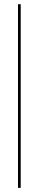

<svg xmlns="http://www.w3.org/2000/svg" viewBox="-20 -712 185 918"><path d="M66.1 186.3V-691.9H79V186.3Z"/></svg>

Font: Playfair 144pt SemiCondensed
Style: Bold
Weight: 700
Width: 4
Designer: Claus Eggers Sørensen
Foundry: Claus Eggers Sørensen
Version: Version 2.203